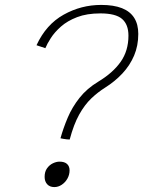

<svg xmlns="http://www.w3.org/2000/svg" viewBox="-20 -756 582 781"><path d="M263.5 -188.5Q258.5 -188.5 251.5 -189.2Q244.5 -190 237.8 -191.2Q231 -192.5 226 -193.5Q237.5 -235 255.5 -277.5Q273.5 -320 303.5 -358Q333.5 -396 380 -424Q439 -459.5 470.8 -504.5Q502.5 -549.5 502.5 -611Q502.5 -656.5 476.5 -679Q450.5 -701.5 388.5 -701.5Q333 -701.5 293.5 -686.2Q254 -671 228 -648Q202 -625 186.8 -601.2Q171.5 -577.5 164.5 -560L128.5 -572Q167.5 -656.5 238.8 -696.2Q310 -736 391.5 -736Q442.5 -736 476 -722.8Q509.5 -709.5 526 -683.2Q542.5 -657 542.5 -618Q542.5 -570 525.5 -530Q508.5 -490 478.2 -457.5Q448 -425 407.5 -399.5Q378 -381 351.2 -355.5Q324.5 -330 302.2 -290.2Q280 -250.5 263.5 -188.5ZM201 5Q182.5 5 172 -6.5Q161.5 -18 161.5 -36.5Q161.5 -57.5 171.2 -71.2Q181 -85 195.2 -91.8Q209.5 -98.5 222 -98.5Q242.5 -98.5 252.8 -89Q263 -79.5 263 -63Q263 -45 254.2 -29.5Q245.5 -14 231.2 -4.5Q217 5 201 5Z"/></svg>

Font: Grandstander Thin
Style: Italic
Weight: 100
Italic angle: -15°
Designer: Tyler Finck
Foundry: Etcetera Type Co
Version: Version 1.200